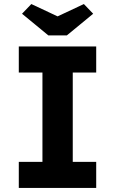

<svg xmlns="http://www.w3.org/2000/svg" viewBox="-20 -930 570 950"><path d="M73 0V-129H190V-571H73V-700H456V-571H340V-129H456V0ZM219 -755 89 -862 135 -910 265 -849 395 -910 441 -862 311 -755Z"/></svg>

Font: Readex Pro SemiBold
Style: Regular
Weight: 600
Designer: Bonnie Shaver-Troup, Thomas Jockin
Foundry: Lexend
Version: Version 1.204; ttfautohint (v1.8.4.7-5d5b)